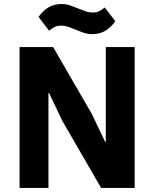

<svg xmlns="http://www.w3.org/2000/svg" viewBox="-20 -931 764 951"><path d="M481 0 290 -330 223 -470H220V-324V0H77V-698H243L434 -368L501 -228H504V-374V-698H647V0ZM437 -762Q415 -762 397 -768Q379 -774 360 -782Q338 -791 320 -797.5Q302 -804 282 -804Q265 -804 252 -798Q239 -792 223 -779L171 -847Q189 -874 217 -892.5Q245 -911 285 -911Q308 -911 325.5 -905Q343 -899 362 -891Q384 -882 402.5 -875.5Q421 -869 440 -869Q457 -869 470 -875Q483 -881 499 -894L551 -826Q533 -799 505 -780.5Q477 -762 437 -762Z"/></svg>

Font: IBM Plex Sans Var
Style: Regular
Weight: 400
Designer: Mike Abbink, Paul van der Laan, Pieter van Rosmalen
Foundry: Bold Monday
Version: Version 3.000